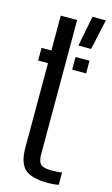

<svg xmlns="http://www.w3.org/2000/svg" viewBox="-125 -851 528 905"><g transform="rotate(15 139.5 -398.5)"><path d="M14.5 -538V-600H62.5V-770H142.5V-115.5Q142.5 -79.5 155.8 -66.8Q169 -54 209 -54Q224.5 -54 235 -54.8Q245.5 -55.5 260 -57V2.5Q238 7.5 208 7.5Q127.5 7.5 95 -22.2Q62.5 -52 62.5 -124.5V-538ZM180.5 -538V-600H248.5V-538ZM179.5 -655.5 208.5 -803.5H273.5L241.5 -655.5Z"/></g></svg>

Font: Big Shoulders Stencil Text
Style: Regular
Weight: 400
Designer: Patric King
Foundry: XO Type Co
Version: Version 1.000